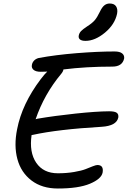

<svg xmlns="http://www.w3.org/2000/svg" viewBox="-20 -1037 724 1089"><path d="M464.8 -805.2Q443.4 -805.2 433.6 -813.2Q423.8 -821.3 426.8 -835.9Q429.7 -850.1 439.7 -860.6Q449.7 -871.1 474.1 -887.2Q503.4 -905.8 517.6 -922.6Q531.7 -939.5 545.9 -969.2Q558.6 -996.1 571.8 -1006.6Q585 -1017.1 602.1 -1017.1Q627.9 -1017.1 638.4 -1001Q648.9 -984.9 644 -959Q631.3 -898.4 575.2 -851.8Q519 -805.2 464.8 -805.2ZM308.1 32.2Q218.3 32.2 158.7 -13.2Q99.1 -58.6 78.6 -134.8Q58.1 -210.9 77.1 -304.2Q104.5 -446.8 210.9 -587.9Q232.9 -616.7 248 -630.9Q234.9 -629.9 210.9 -629.9Q183.1 -629.9 170.2 -641.1Q157.2 -652.3 161.1 -669.9Q163.6 -683.1 173.3 -693.4Q183.1 -703.6 199.2 -708Q293.9 -725.6 414.3 -735.4Q534.7 -745.1 629.9 -745.1Q659.7 -745.1 673.1 -733.9Q686.5 -722.7 684.1 -705.1Q673.8 -659.2 617.2 -659.2Q467.8 -659.2 339.8 -643.1Q338.4 -631.8 327.1 -618.2Q230.5 -502.4 182.1 -360.8Q184.1 -361.3 187.5 -362.3Q190.9 -363.3 192.9 -363.8Q291.5 -380.4 408.4 -392.8Q525.4 -405.3 599.1 -405.8Q630.9 -405.8 642.3 -397.2Q653.8 -388.7 650.9 -370.1Q640.6 -323.2 557.1 -317.9Q307.6 -303.2 166 -272Q163.1 -271 159.2 -271Q145 -173.3 185.5 -113.8Q226.1 -54.2 308.1 -54.2Q357.9 -54.2 400.4 -61.5Q442.9 -68.8 465.1 -77.6Q487.3 -86.4 505.9 -93.8Q524.4 -101.1 532.2 -101.1Q569.3 -101.1 562 -58.1Q554.7 -22 490 5.1Q425.3 32.2 308.1 32.2Z"/></svg>

Font: Shantell Sans Irregular
Style: Italic
Weight: 400
Italic angle: -11.31°
Designer: Stephen Nixon, Anya Danilova, Shantell Martin
Foundry: Arrow Type
Version: Version 1.006;[9816181b4]